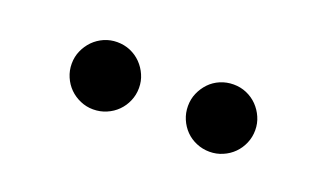

<svg xmlns="http://www.w3.org/2000/svg" viewBox="-33 -794 620 372"><g transform="rotate(20 277.5 -608.5)"><path d="M233.7 -608.4Q233.7 -594.1 228.2 -581.4Q222.8 -568.8 213.4 -559.4Q204 -550 191.3 -544.6Q178.7 -539.1 163.9 -539.1Q150 -539.1 137.4 -544.6Q124.8 -550 115.3 -559.4Q105.9 -568.8 100.5 -581.4Q95 -594.1 95 -608.4Q95 -622.8 100.5 -635.1Q105.9 -647.5 115.3 -657.2Q124.8 -666.8 137.4 -672.3Q150 -677.7 163.9 -677.7Q178.7 -677.7 191.3 -672.3Q204 -666.8 213.4 -657.2Q222.8 -647.5 228.2 -635.1Q233.7 -622.8 233.7 -608.4ZM473.3 -608.4Q473.3 -594.1 467.8 -581.4Q462.4 -568.8 453 -559.4Q443.6 -550 430.9 -544.6Q418.3 -539.1 404 -539.1Q389.6 -539.1 376.7 -544.6Q363.9 -550 354.7 -559.4Q345.5 -568.8 340.1 -581.4Q334.7 -594.1 334.7 -608.4Q334.7 -622.8 340.1 -635.1Q345.5 -647.5 354.7 -657.2Q363.9 -666.8 376.7 -672.3Q389.6 -677.7 404 -677.7Q418.3 -677.7 430.9 -672.3Q443.6 -666.8 453 -657.2Q462.4 -647.5 467.8 -635.1Q473.3 -622.8 473.3 -608.4Z"/></g></svg>

Font: AKL FREE 001
Style: Regular
Weight: 400
Designer: AKL
Foundry: AKL
Version: Version 1.00;August 10, 2024;FontCreator 13.0.0.2630 64-bit